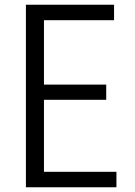

<svg xmlns="http://www.w3.org/2000/svg" viewBox="-20 -788 567 808"><path d="M148 -65H470V0H89V-768H460V-703H148L165 -721V-417L148 -432H427V-368H148L165 -385V-47Z"/></svg>

Font: Yaldevi ExtraLight
Style: Regular
Weight: 400
Version: Version 1.100